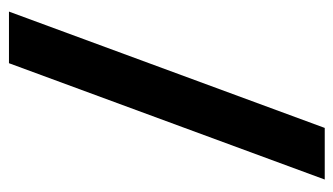

<svg xmlns="http://www.w3.org/2000/svg" viewBox="-182 -576 762 439"><g transform="rotate(-90 199.5 -357.0)"><path d="M392 -718 126 4H8L274 -718Z"/></g></svg>

Font: Noto Sans Lao Looped UI SemiBold
Style: Regular
Weight: 600
Designer: Mark Frömberg, Ben Mitchell
Foundry: The Fontpad Ltd
Version: Version 1.001